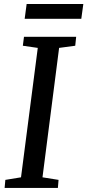

<svg xmlns="http://www.w3.org/2000/svg" viewBox="-20 -924 430 944"><path d="M2.7 0 6.3 -39.6 83.3 -52.2 165.7 -688.5 92.3 -699.1 97.9 -743H354.5L349.9 -699.1L270.6 -688.5L188.9 -52.2L267.9 -39.6L264.6 0ZM111 -904.4H389.7L379.7 -831.6H101.3Z"/></svg>

Font: Merriweather Light
Style: Italic
Weight: 300
Italic angle: -7.8°
Designer: Eben Sorkin
Foundry: Eben Sorkin
Version: Version 2.101